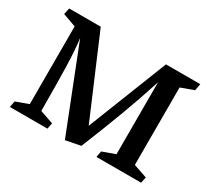

<svg xmlns="http://www.w3.org/2000/svg" viewBox="-133 -899 1232 1129"><g transform="rotate(30 482.5 -334.5)"><path d="M35.2 -632.8 44.4 -675.8H258.8L488.8 -135.7L701.7 -675.8H934.6L926.3 -629.9L838.9 -598.1V-72.3L931.6 -40.5L922.9 0H619.6L627.4 -41.5L713.9 -72.8V-561Q673.3 -433.6 623 -299.1Q572.8 -164.6 510.7 -12.2L409.7 7.3L187 -558.1Q197.3 -480.5 200.2 -369.1Q203.1 -257.8 203.6 -89.8V-72.3L294.9 -40.5L287.1 0H31.7L40 -42L125 -72.8V-600.6Z"/></g></svg>

Font: Vesper Libre Medium
Style: Regular
Weight: 500
Designer: Robert Keller & Kimya Gandhi
Foundry: Mota Italic
Version: Version 1.058